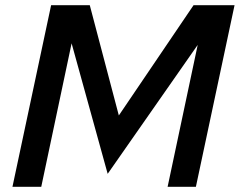

<svg xmlns="http://www.w3.org/2000/svg" viewBox="-20 -720 924 740"><path d="M28 0 177 -700H326L438 -275L726 -700H884L735 0H626L742 -547L395 -50L256 -553L139 0Z"/></svg>

Font: Red Hat Text SemiBold
Style: Italic
Weight: 600
Italic angle: -12°
Designer: Pentagram, MCKL
Foundry: Pentagram, MCKL
Version: Version 1.023